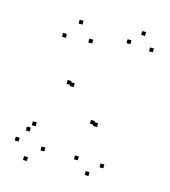

<svg xmlns="http://www.w3.org/2000/svg" viewBox="-114 -846 848 958"><g transform="rotate(15 310.0 -366.5)"><path d="M185.7 -47.6V-67.6H165.7V-47.6ZM225.6 -401.6V-421.6H205.6V-401.6ZM243.8 -395.2V-415.2H223.8V-395.2ZM358.4 -47.7V-67.7H338.4V-47.7ZM430.2 14.2V-5.8H410.2V14.2ZM491.8 -42.2V-62.2H471.8V-42.2ZM580.8 -665V-685H560.8V-665ZM521.8 -734V-754H501.8V-734ZM461.8 -675.5V-695.5H441.8V-675.5ZM407.8 -233.1V-253.1H387.8V-233.1ZM389.7 -239.4V-259.4H369.7V-239.4ZM276.8 -629.1V-649.1H256.8V-629.1ZM205.8 -707.9V-727.9H185.8V-707.9ZM142.6 -622.8V-642.8H122.6V-622.8ZM89.4 -124.7V-144.7H69.4V-124.7ZM111.5 -157.7V-177.7H91.5V-157.7ZM48.8 -61.8V-81.8H28.8V-61.8ZM113.9 21.4V1.4H93.9V21.4Z"/></g></svg>

Font: Monaspace Radon Dots Var
Style: Regular
Weight: 400
Designer: Riley Cran and the Lettermatic Team
Version: Version 1.100 (Monaspace Radon Dots)